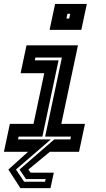

<svg xmlns="http://www.w3.org/2000/svg" viewBox="-23 -770 538 974"><path d="M80.5 184.5 19.5 90 119.5 0H-3L27 -141.5H147L201.5 -398.5H81.5L111.5 -540H372.5L288 -141.5H408L378 0H230L121 90L132.5 106H250L233 184.5ZM99.5 152H205.5L208.5 138.5H109L76 90L252.5 -63H334L337 -77H206L291 -478H156.5L153.5 -464H274L192 -77H71.5L68.5 -63H235L58 90ZM228.5 -618.5 256.5 -750H417.5L389.5 -618.5ZM314 -676H328L333 -700H319Z"/></svg>

Font: Tourney Thin
Style: Bold Italic
Weight: 700
Italic angle: -12°
Version: Version 1.015